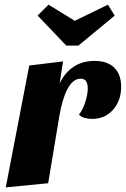

<svg xmlns="http://www.w3.org/2000/svg" viewBox="-20 -794 545 832"><path d="M5 18 106.7 -510 253.3 -528 238.3 -432Q260.3 -479 298.7 -504.5Q337 -530 389.3 -530Q446.3 -530 475.7 -500.3Q505 -470.7 505 -418Q505 -358 469.8 -318.3Q434.7 -278.7 379.3 -278.7Q363.3 -278.7 347.2 -283Q331 -287.3 322.3 -297.3Q338.7 -318.3 349.5 -351.5Q360.3 -384.7 360.3 -411.3Q360.3 -428.7 353.8 -440.8Q347.3 -453 329 -453Q312 -453 297.7 -441.2Q283.3 -429.3 272 -407.7Q260.7 -386 251.8 -356.2Q243 -326.3 237 -290L188.7 0ZM267.3 -596.3 143 -726.7 190.3 -773.7 304 -703.7 447.7 -773.7 477 -726.3 319.7 -596.3Z"/></svg>

Font: Sansita Swashed Light
Style: Regular
Weight: 300
Designer: Pablo Cosgaya
Foundry: Omnibus-Type
Version: Version 1.003